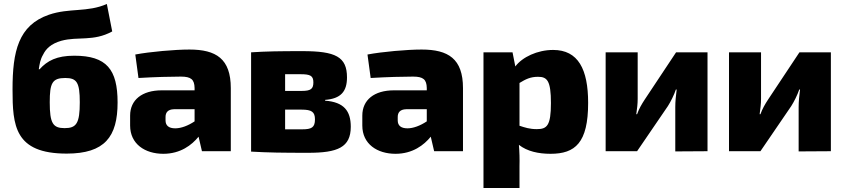

<svg xmlns="http://www.w3.org/2000/svg" viewBox="-20 -760 4250 965"><path d="M517 -740C420 -697 328 -721 226 -686C72 -633 43 -501 43 -311C43 -129 53 12 315 12C507 12 571 -73 571 -245C571 -411 516 -480 353 -480C265 -480 218 -455 179 -412H175C179 -438 182 -461 197 -486C210 -513 235 -540 288 -555C372 -578 449 -550 544 -602ZM308 -368C366 -368 381 -346 381 -246C381 -140 364 -116 305 -116C246 -116 230 -140 230 -246C230 -342 242 -368 308 -368Z M932 -511C859 -511 734 -500 660 -486L676 -368C759 -373 839 -375 889 -375C941 -375 957 -360 958 -318V-306H793C694 -306 634 -258 634 -179V-129C634 -36 709 13 801 13C887 13 944 -31 978 -73L995 0H1140V-317C1140 -465 1066 -511 932 -511ZM812 -155V-172C812 -195 824 -210 854 -211H958V-150C925 -128 890 -115 861 -115C828 -115 812 -129 812 -155Z M1614 -254V-258C1693 -264 1724 -300 1724 -371C1724 -475 1666 -503 1500 -503C1386 -503 1319 -502 1242 -497V2C1327 7 1401 8 1529 8C1677 8 1743 -19 1743 -123C1743 -202 1709 -247 1614 -254ZM1555 -346C1555 -313 1542 -303 1496 -303H1413V-387H1491C1540 -387 1555 -379 1555 -346ZM1498 -110H1413V-209H1496C1546 -209 1563 -198 1563 -160C1563 -119 1546 -110 1498 -110Z M2099 -511C2026 -511 1901 -500 1827 -486L1843 -368C1926 -373 2006 -375 2056 -375C2108 -375 2124 -360 2125 -318V-306H1960C1861 -306 1801 -258 1801 -179V-129C1801 -36 1876 13 1968 13C2054 13 2111 -31 2145 -73L2162 0H2307V-317C2307 -465 2233 -511 2099 -511ZM1979 -155V-172C1979 -195 1991 -210 2021 -211H2125V-150C2092 -128 2057 -115 2028 -115C1995 -115 1979 -129 1979 -155Z M2760 -509C2681 -509 2605 -473 2570 -426L2556 -497H2410V185H2591V76C2592 40 2591 3 2588 -32C2630 1 2687 13 2747 13C2871 13 2936 -42 2936 -243C2936 -412 2886 -509 2760 -509ZM2678 -111C2642 -111 2618 -119 2591 -128V-343C2622 -362 2646 -374 2684 -374C2730 -374 2749 -355 2749 -242C2749 -128 2729 -111 2678 -111Z M3536 -497H3378L3220 -259C3205 -236 3192 -214 3182 -186H3178C3182 -215 3185 -237 3185 -263V-497H3024V0H3182L3337 -227C3351 -249 3368 -283 3377 -310H3381C3377 -277 3374 -251 3374 -222V1L3536 0Z M4156 -497H3998L3840 -259C3825 -236 3812 -214 3802 -186H3798C3802 -215 3805 -237 3805 -263V-497H3644V0H3802L3957 -227C3971 -249 3988 -283 3997 -310H4001C3997 -277 3994 -251 3994 -222V1L4156 0Z"/></svg>

Font: Exo 2 Extra Bold
Style: Regular
Weight: 800
Designer: Natanael Gama
Version: Version 1.001;PS 001.001;hotconv 1.0.88;makeotf.lib2.5.64775